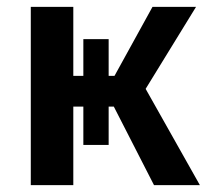

<svg xmlns="http://www.w3.org/2000/svg" viewBox="-20 -540 606 560"><path d="M296.9 -117.2H223.1V-229H193.8V0H69.8V-520H193.8V-318.8H223.1V-425.8H296.9V-318.8H314L424.8 -520H551.8L404.8 -280.8L563 0H429.2L312 -229H296.9Z"/></svg>

Font: Fixel Text SemiBold
Style: Regular
Weight: 600
Width: 4
Designer: AlfaBravo + MacPaw
Foundry: Kyrylo Tkachov, Marchela Mozhyna, Serhii Makarenko, Maria Weinstein, Zakhar Kryvoshyya
Version: Version 1.211